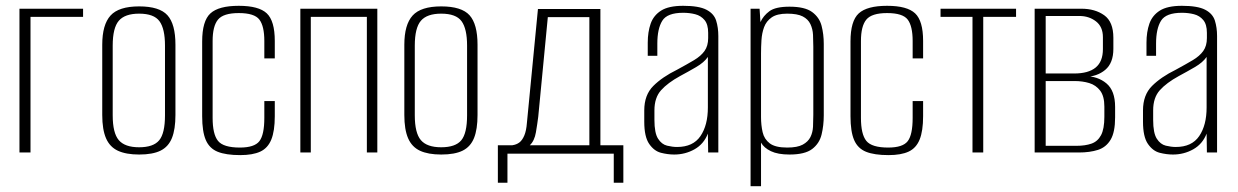

<svg xmlns="http://www.w3.org/2000/svg" viewBox="-20 -525 4261 661"><path d="M47 0V-495H266V-467H85V0Z M459 7Q414 7 386 -6Q358 -19 345 -49Q332 -79 332 -129V-371Q332 -440 360.5 -471.5Q389 -503 459 -503Q529 -503 556.5 -472.5Q584 -442 584 -371V-129Q584 -80 572 -50Q560 -20 533 -6.5Q506 7 459 7ZM459 -18Q508 -18 528 -42Q548 -66 548 -128V-368Q548 -426 529 -452Q510 -478 459 -478Q410 -478 389 -453.5Q368 -429 368 -368V-128Q368 -67 389 -42.5Q410 -18 459 -18Z M807 9Q758 9 729.5 -2.5Q701 -14 688.5 -43Q676 -72 676 -125V-382Q676 -453 704.5 -479Q733 -505 802 -505Q871 -505 898.5 -479Q926 -453 926 -384V-324H890V-384Q890 -435 873 -457.5Q856 -480 802 -480Q749 -480 730.5 -457.5Q712 -435 712 -384V-119Q712 -63 730.5 -40Q749 -17 806 -17Q856 -17 873 -39Q890 -61 890 -119V-177H926V-125Q926 -74 914 -44.5Q902 -15 876 -3Q850 9 807 9Z M1014 0V-495H1279V0H1243V-467H1050V0Z M1499 7Q1454 7 1426 -6Q1398 -19 1385 -49Q1372 -79 1372 -129V-371Q1372 -440 1400.5 -471.5Q1429 -503 1499 -503Q1569 -503 1596.5 -472.5Q1624 -442 1624 -371V-129Q1624 -80 1612 -50Q1600 -20 1573 -6.5Q1546 7 1499 7ZM1499 -18Q1548 -18 1568 -42Q1588 -66 1588 -128V-368Q1588 -426 1569 -452Q1550 -478 1499 -478Q1450 -478 1429 -453.5Q1408 -429 1408 -368V-128Q1408 -67 1429 -42.5Q1450 -18 1499 -18Z M1694 104V-25H1744Q1758 -27 1768 -34.5Q1778 -42 1785 -58.5Q1792 -75 1794 -102L1832 -494H2047V-25H2126V104H2093V4H1727V104ZM1804 -25H2009V-466H1866L1833 -123Q1830 -99 1825 -69.5Q1820 -40 1804 -25Z M2301 7Q2279 7 2255.5 1Q2232 -5 2215 -29.5Q2198 -54 2198 -106V-145Q2198 -198 2229 -229Q2260 -260 2311 -285Q2346 -304 2369.5 -318Q2393 -332 2405.5 -349.5Q2418 -367 2418 -394V-412Q2418 -441 2405.5 -456Q2393 -471 2373.5 -476Q2354 -481 2332 -481Q2277 -481 2260 -453.5Q2243 -426 2243 -375V-333H2210V-378Q2210 -415 2220 -443.5Q2230 -472 2256 -488.5Q2282 -505 2332 -505Q2386 -505 2412 -491.5Q2438 -478 2445.5 -454Q2453 -430 2453 -401V0H2418L2417 -65Q2403 -29 2371 -11Q2339 7 2301 7ZM2311 -19Q2366 -19 2391.5 -56.5Q2417 -94 2417 -155V-329Q2404 -310 2376.5 -294Q2349 -278 2321 -263Q2279 -240 2256 -214.5Q2233 -189 2233 -145V-112Q2233 -67 2245.5 -47.5Q2258 -28 2276.5 -23.5Q2295 -19 2311 -19Z M2564 116V-495H2595L2598 -449Q2608 -471 2629 -486.5Q2650 -502 2698 -502Q2751 -502 2776 -483.5Q2801 -465 2808.5 -436Q2816 -407 2816 -374V-128Q2816 -93 2808.5 -62Q2801 -31 2776 -12Q2751 7 2698 7Q2658 7 2634 -4.5Q2610 -16 2600 -34V116ZM2690 -17Q2725 -17 2743.5 -27Q2762 -37 2770 -53Q2778 -69 2779 -89Q2780 -109 2780 -130V-364Q2780 -385 2779 -405Q2778 -425 2770 -442Q2762 -459 2743.5 -468.5Q2725 -478 2690 -478Q2655 -478 2636.5 -465Q2618 -452 2610.5 -431.5Q2603 -411 2601.5 -387Q2600 -363 2600 -341V-122Q2600 -94 2605.5 -70Q2611 -46 2630 -31.5Q2649 -17 2690 -17Z M3039 9Q2990 9 2961.5 -2.5Q2933 -14 2920.5 -43Q2908 -72 2908 -125V-382Q2908 -453 2936.5 -479Q2965 -505 3034 -505Q3103 -505 3130.5 -479Q3158 -453 3158 -384V-324H3122V-384Q3122 -435 3105 -457.5Q3088 -480 3034 -480Q2981 -480 2962.5 -457.5Q2944 -435 2944 -384V-119Q2944 -63 2962.5 -40Q2981 -17 3038 -17Q3088 -17 3105 -39Q3122 -61 3122 -119V-177H3158V-125Q3158 -74 3146 -44.5Q3134 -15 3108 -3Q3082 9 3039 9Z M3328 0V-467H3218V-495H3478V-467H3365V0Z M3542 0V-495H3703Q3750 -495 3781.5 -472.5Q3813 -450 3813 -395V-357Q3813 -308 3785 -284.5Q3757 -261 3714 -260V-263Q3759 -263 3789 -238Q3819 -213 3819 -157V-121Q3819 -70 3803.5 -44Q3788 -18 3760 -9Q3732 0 3694 0ZM3580 -23H3686Q3716 -23 3737.5 -30.5Q3759 -38 3770.5 -59.5Q3782 -81 3782 -123V-158Q3782 -194 3767.5 -213Q3753 -232 3730 -239Q3707 -246 3679 -246H3580ZM3580 -272H3678Q3727 -272 3752 -292.5Q3777 -313 3777 -356V-397Q3777 -433 3753 -451.5Q3729 -470 3696 -470H3580Z M4018 7Q3996 7 3972.5 1Q3949 -5 3932 -29.5Q3915 -54 3915 -106V-145Q3915 -198 3946 -229Q3977 -260 4028 -285Q4063 -304 4086.5 -318Q4110 -332 4122.5 -349.5Q4135 -367 4135 -394V-412Q4135 -441 4122.5 -456Q4110 -471 4090.5 -476Q4071 -481 4049 -481Q3994 -481 3977 -453.5Q3960 -426 3960 -375V-333H3927V-378Q3927 -415 3937 -443.5Q3947 -472 3973 -488.5Q3999 -505 4049 -505Q4103 -505 4129 -491.5Q4155 -478 4162.5 -454Q4170 -430 4170 -401V0H4135L4134 -65Q4120 -29 4088 -11Q4056 7 4018 7ZM4028 -19Q4083 -19 4108.5 -56.5Q4134 -94 4134 -155V-329Q4121 -310 4093.5 -294Q4066 -278 4038 -263Q3996 -240 3973 -214.5Q3950 -189 3950 -145V-112Q3950 -67 3962.5 -47.5Q3975 -28 3993.5 -23.5Q4012 -19 4028 -19Z"/></svg>

Font: Alumni Sans ExtraLight
Style: Regular
Weight: 250
Version: Version 1.018